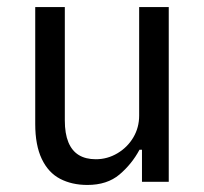

<svg xmlns="http://www.w3.org/2000/svg" viewBox="-20 -516 580 545"><path d="M228 9Q184 9 150.5 -8.5Q117 -26 98.5 -65Q80 -104 80 -164V-496H164V-174Q164 -137 174 -112.5Q184 -88 203.5 -76Q223 -64 252 -64Q285 -64 313.5 -81Q342 -98 358.5 -126Q375 -154 375 -188V-496H459V0H383V-91H376Q354 -50 319 -20.5Q284 9 228 9Z"/></svg>

Font: Nunito Sans 7pt Condensed
Style: Regular
Weight: 400
Width: 3
Designer: Vernon Adams
Foundry: Vernon Adams
Version: Version 3.101;gftools[0.9.27]